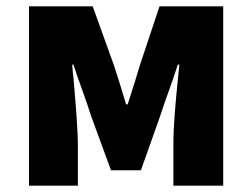

<svg xmlns="http://www.w3.org/2000/svg" viewBox="-20 -589 799 609"><path d="M72 -569H274L341 -383Q356 -338 380 -258H385Q411 -338 424 -383L486 -569H688V0H530V-132Q530 -176 534.5 -232Q539 -288 544 -335Q548 -374 549 -384H544Q527 -332 516 -302Q503 -267 488 -221L427 -49H332L269 -221Q255 -265 241 -303Q228 -338 213 -384H209Q211 -356 213 -342Q227 -183 227 -132V0H72Z"/></svg>

Font: Merged Yaku Han JP Black
Style: Regular
Weight: 900
Designer: Ryoko NISHIZUKA 西塚涼子 (kana, bopomofo & ideographs); Paul D. Hunt (Latin, Greek & Cyrillic); Sandoll Communications 산돌커뮤니
Foundry: Adobe
Version: Version 2.004